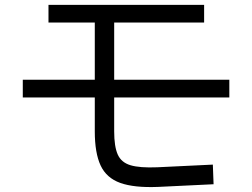

<svg xmlns="http://www.w3.org/2000/svg" viewBox="-20 -743 1040 792"><path d="M861 17 632 28Q533 32 476 11.5Q419 -9 395 -60.5Q371 -112 371 -201V-713H451V-201Q451 -139 465.5 -106Q480 -73 518 -61.5Q556 -50 629 -53L858 -64ZM180 -650V-723H822V-650ZM74 -341V-414H926V-341Z"/></svg>

Font: Murecho Thin
Style: Regular
Weight: 400
Version: Version 1.010